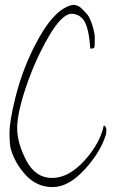

<svg xmlns="http://www.w3.org/2000/svg" viewBox="-20 -760 469 780"><path d="M23.4 -156.2Q18.6 -177.7 18.6 -221.7Q18.6 -265.6 41 -357.4Q73.2 -491.2 140.1 -609.4Q207 -727.5 276.4 -740.2Q296.9 -740.2 311.5 -725.6Q326.2 -710.9 335.4 -700.2Q344.7 -689.5 355 -657.7Q365.2 -626 365.2 -605.5Q365.2 -585 364.3 -572.3Q364.3 -562.5 350.6 -562.5H347.7Q346.7 -562.5 346.7 -563.5Q340.8 -648.4 320.3 -677.7Q301.8 -703.1 271.5 -704.1Q231.4 -704.1 177.2 -610.4Q123 -516.6 86.4 -408.7Q49.8 -300.8 49.8 -239.7Q49.8 -178.7 86.9 -107.9Q124 -37.1 191.4 -37.1Q258.8 -37.1 322.8 -107.4Q386.7 -177.7 401.4 -250Q412.1 -247.1 412.1 -232.9Q412.1 -218.8 410.2 -212.9Q387.7 -140.6 322.8 -70.3Q257.8 0 193.8 0Q129.9 0 85.4 -47.9Q41 -95.7 23.4 -156.2Z"/></svg>

Font: Dawning of a New Day
Style: Regular
Weight: 400
Designer: Kimberly Geswein
Foundry: Kimberly Geswein
Version: Version 1.002 2010